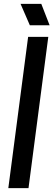

<svg xmlns="http://www.w3.org/2000/svg" viewBox="-20 -970 288 990"><path d="M85.9 -950.2H192.9L235.8 -839.8H133.8ZM229 -779.8 127 0H22.9L125 -779.8Z"/></svg>

Font: Cooper Hewitt
Style: Medium Italic
Weight: 708
Designer: Village Type and Design LLC
Foundry: Cooper Hewitt Smithsonian Design Museum
Version: 1.000